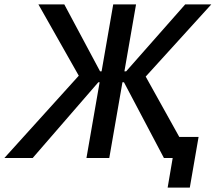

<svg xmlns="http://www.w3.org/2000/svg" viewBox="-55 -720 983 875"><path d="M-35 0H94L393 -345H399L339 0H443L503 -345H510L692 0H732L709 135H810L850 -96H762L609 -371L908 -700H789L520 -395H512L565 -700H461L408 -395H401L238 -700H120L304 -375Z"/></svg>

Font: Fixel Display 20240404 Medium
Style: Italic
Weight: 500
Italic angle: -10°
Designer: AlfaBravo + MacPaw
Foundry: Kyrylo Tkachov, Marchela Mozhyna, Serhii Makarenko, Maria Weinstein, Zakhar Kryvoshyya
Version: Version 1.211;Glyphs 3.2 (3225)